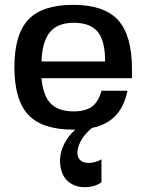

<svg xmlns="http://www.w3.org/2000/svg" viewBox="-20 -529 610 800"><path d="M511.2 -150.9Q497.6 -85 461.4 -46.9Q425.3 -8.8 363.8 3.9Q318.8 40 306.2 84.5Q294.9 124.5 318.8 141.6Q331.1 149.9 350.1 149.9Q362.3 149.9 375.5 146.2Q388.7 142.6 395.5 138.7L402.8 134.8V231Q373 251 333 251Q298.3 251 273.7 234.6Q249 218.3 239 191.7Q229 165 230.2 133.8Q231.4 102.5 248 69.6Q264.6 36.6 293.9 11.2H285.2Q156.2 11.2 98.1 -50.5Q40 -112.3 40 -249Q40 -385.7 98.1 -447.3Q156.2 -508.8 285.2 -508.8Q413.6 -508.8 471.7 -445.6Q529.8 -382.3 529.8 -242.2V-203.1H152.8Q159.2 -130.9 191.2 -97.9Q223.1 -64.9 286.1 -64.9Q336.4 -64.9 363.3 -84.7Q390.1 -104.5 402.8 -150.9ZM287.1 -434.1Q221.2 -434.1 188.7 -395.8Q156.2 -357.4 152.8 -272.9H418Q418 -358.9 387.2 -396.5Q356.4 -434.1 287.1 -434.1Z"/></svg>

Font: Fivo Sans Modern Med
Style: Regular
Weight: 450
Designer: Alexander Slobzheninov
Foundry: Alexander Slobzheninov
Version: 1.0